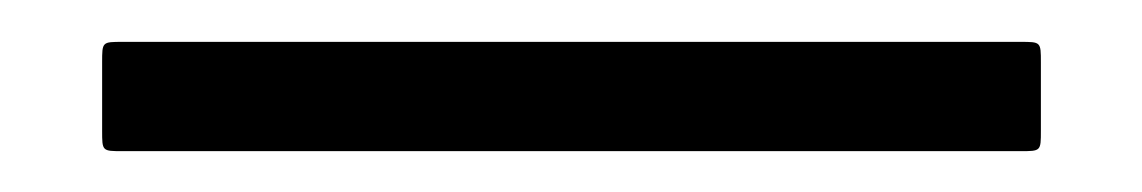

<svg xmlns="http://www.w3.org/2000/svg" viewBox="-20 -74 559 94"><path d="M479.6 -53.5H40C30 -53.5 30 -53.5 30 -43.5V-10C30 0 30 0 40 0H479.6C489.6 0 489.6 0 489.6 -10V-43.5C489.6 -53.5 489.6 -53.5 479.6 -53.5Z"/></svg>

Font: Gridlock
Style: Regular
Weight: 400
Designer: Abhik Krishna Ghosh
Version: Version 001.000